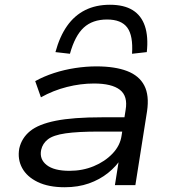

<svg xmlns="http://www.w3.org/2000/svg" viewBox="-20 -778 728 807"><path d="M252 9Q184 9 138.5 -13Q93 -35 73 -72Q53 -109 61 -154Q71 -198 106.5 -227Q142 -256 214.5 -270.5Q287 -285 409 -285H521L512 -225H397Q307 -225 255.5 -217.5Q204 -210 181.5 -192.5Q159 -175 153 -148Q145 -109 176 -84.5Q207 -60 272 -60Q327 -60 374 -79.5Q421 -99 453 -132.5Q485 -166 491 -208L508 -316Q518 -374 484 -400.5Q450 -427 375 -427Q319 -427 261.5 -412.5Q204 -398 152 -369L128 -437Q164 -457 207 -471Q250 -485 296 -492Q342 -499 385 -499Q463 -499 514 -479.5Q565 -460 586.5 -418.5Q608 -377 598 -310L549 0H463L481 -113L491 -114Q469 -79 434 -51Q399 -23 353.5 -7Q308 9 252 9ZM274 -552 213 -559Q231 -625 262 -669Q293 -713 338 -735.5Q383 -758 442 -758Q501 -758 537.5 -735.5Q574 -713 589 -668.5Q604 -624 597 -559L535 -552Q540 -628 515 -662Q490 -696 430 -696Q369 -696 332 -662Q295 -628 274 -552Z"/></svg>

Font: Nunito Sans 10pt Expanded
Style: Italic
Weight: 400
Width: 7
Italic angle: -9°
Designer: Vernon Adams
Foundry: Vernon Adams
Version: Version 3.101;gftools[0.9.27]